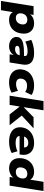

<svg xmlns="http://www.w3.org/2000/svg" viewBox="1512 -2259 925 3993"><g transform="rotate(90 1974.5 -262.5)"><path d="M-2 180 106 -498H288L275 -412H267Q287 -445 317 -466.5Q347 -488 384 -498.5Q421 -509 461 -509Q539 -509 590 -475.5Q641 -442 663 -383Q685 -324 674 -247Q664 -167 627 -109.5Q590 -52 529.5 -20.5Q469 11 389 11Q326 11 284 -13Q242 -37 225 -79H232L190 180ZM352 -129Q390 -129 417.5 -144.5Q445 -160 462.5 -188.5Q480 -217 485 -255Q492 -308 467 -338Q442 -368 388 -368Q352 -368 323.5 -353Q295 -338 278 -310Q261 -282 256 -243Q249 -190 274.5 -159.5Q300 -129 352 -129Z M940 11Q876 11 831 -12.5Q786 -36 764 -75Q742 -114 748 -162Q754 -207 788.5 -237.5Q823 -268 893.5 -283.5Q964 -299 1078 -299H1161L1147 -210H1072Q1023 -210 993 -205.5Q963 -201 949 -190.5Q935 -180 932 -161Q929 -140 946 -126.5Q963 -113 999 -113Q1031 -113 1058 -124Q1085 -135 1103.5 -156Q1122 -177 1126 -205L1142 -307Q1148 -343 1124.5 -358.5Q1101 -374 1047 -374Q998 -374 946 -362.5Q894 -351 842 -327L807 -450Q844 -468 889 -481.5Q934 -495 982.5 -502Q1031 -509 1077 -509Q1172 -509 1229.5 -481.5Q1287 -454 1309.5 -401.5Q1332 -349 1320 -272L1277 0H1107L1123 -99H1127Q1110 -63 1082.5 -38.5Q1055 -14 1019.5 -1.5Q984 11 940 11Z M1693 11Q1597 11 1533 -22.5Q1469 -56 1440.5 -116Q1412 -176 1422 -254Q1430 -314 1457 -361.5Q1484 -409 1527.5 -441.5Q1571 -474 1628.5 -491.5Q1686 -509 1756 -509Q1816 -509 1869 -494.5Q1922 -480 1953 -456L1890 -324Q1865 -343 1830.5 -353Q1796 -363 1761 -363Q1728 -363 1702 -354.5Q1676 -346 1657.5 -330Q1639 -314 1628 -292.5Q1617 -271 1614 -244Q1607 -193 1635.5 -163.5Q1664 -134 1727 -134Q1761 -134 1797.5 -144.5Q1834 -155 1866 -174L1906 -42Q1881 -26 1846.5 -14Q1812 -2 1772.5 4.5Q1733 11 1693 11Z M1968 0 2080 -705H2272L2207 -296H2211L2416 -498H2647L2356 -229V-285L2581 0H2358L2197 -206H2193L2160 0Z M2926 11Q2819 11 2748.5 -22Q2678 -55 2647.5 -114.5Q2617 -174 2627 -253Q2638 -332 2681 -389.5Q2724 -447 2793.5 -478Q2863 -509 2952 -509Q3037 -509 3095.5 -477Q3154 -445 3180.5 -385.5Q3207 -326 3195 -243L3190 -207H2777L2792 -301H3062L3043 -285Q3048 -319 3038.5 -341.5Q3029 -364 3006.5 -376Q2984 -388 2948 -388Q2909 -388 2880 -374Q2851 -360 2833.5 -334Q2816 -308 2810 -272L2807 -253Q2801 -211 2811.5 -182.5Q2822 -154 2855.5 -139.5Q2889 -125 2948 -125Q2997 -125 3044 -135.5Q3091 -146 3124 -164L3160 -42Q3116 -17 3054 -3Q2992 11 2926 11Z M3483 11Q3405 11 3354 -22.5Q3303 -56 3281.5 -115.5Q3260 -175 3270 -251Q3280 -332 3318 -389.5Q3356 -447 3416 -478Q3476 -509 3553 -509Q3612 -509 3656.5 -485Q3701 -461 3720 -419H3714L3759 -705H3951L3839 0H3658L3672 -86H3678Q3658 -54 3626 -32.5Q3594 -11 3557 0Q3520 11 3483 11ZM3556 -129Q3594 -129 3622 -144.5Q3650 -160 3667 -188.5Q3684 -217 3689 -255Q3696 -308 3671 -338Q3646 -368 3592 -368Q3555 -368 3527 -353Q3499 -338 3482 -310Q3465 -282 3460 -243Q3453 -190 3478 -159.5Q3503 -129 3556 -129Z"/></g></svg>

Font: Nunito Sans 10pt SemiExpanded Black
Style: Italic
Weight: 900
Width: 6
Italic angle: -9°
Designer: Vernon Adams
Foundry: Vernon Adams
Version: Version 3.101;gftools[0.9.27]